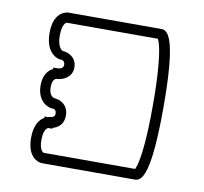

<svg xmlns="http://www.w3.org/2000/svg" viewBox="-68 -605 755 712"><g transform="rotate(10 310.0 -248.5)"><path d="M127.1 -91.7C131.5 -97.1 134 -97.5 134.7 -97.5C134.9 -97.5 134.9 -97.5 134.9 -97.5L140 -97.5H150V-100.7C158.3 -102.9 168.2 -107 176.3 -115.2C187.2 -126 191 -139.9 191 -154C191 -197.1 156 -209.8 137 -210.5C135.3 -210.9 131.8 -212.2 128.3 -215.2C123.3 -219.6 117 -228.5 117 -249C117 -266.5 121.7 -274.3 125.4 -278C129.6 -282.2 133.1 -282.5 134.2 -282.5C134.4 -282.5 134.5 -282.5 134.5 -282.5H138.2C158.8 -284.7 191 -298.8 191 -335C191 -374.5 156.8 -387.6 137.5 -388.4C135.6 -389.1 130.9 -391.5 126.4 -399C121.7 -406.7 117 -420.2 117 -443.6C117 -469.7 122.7 -482.5 127.1 -488.2C131.3 -493.7 134 -494 134.6 -494C134.7 -494 134.7 -494 134.7 -494L477.7 -494C480 -489.3 483.9 -479.5 487.8 -461.1C494.8 -427 502 -363.8 502 -249C502 -130.7 494.6 -67.2 487.4 -34.1C483.7 -16.8 480.2 -8 478.1 -4H135C133.5 -4.2 129.5 -5.1 125.2 -11.4C121.2 -17.4 117 -29 117 -50.3C117 -74.4 122.6 -86.2 127.1 -91.7ZM134.5 -532C131.3 -532 119.7 -531.3 107.5 -522.3C91.9 -511.4 78 -489 78 -446.3C78 -406.9 89.8 -384.1 103.3 -371.1C115.1 -359.7 125.2 -357.4 131.5 -355.5H136.5C139.8 -355.5 152 -354 152 -338C152 -322.5 133.5 -321.5 129.5 -321.5H114V-315.9C97.3 -308 79 -288.4 79 -249C79 -183.1 126.8 -171.5 134.5 -171.5H136.5C140.4 -171.5 152 -171 152 -154.8C152 -149 150.5 -145.9 148.7 -144.2C144.6 -140.3 134 -138.3 129.5 -138.1C124.3 -136.5 119.2 -136.5 114 -138.1V-132.1C96.5 -122.8 78 -99.5 78 -51.1C78 -8.3 92 14.2 107.4 25.4C119.6 34.1 131 35 134.5 35H485.5C494.1 35 504.3 29.8 512.3 15.7C527.9 -12 542 -77.9 542 -248C542 -418.2 527.9 -484.5 512.3 -512.4C504.4 -526.6 494.3 -532 485.5 -532Z"/></g></svg>

Font: Platiipus Bold
Style: Bold
Weight: 400
Version: Version 001.000